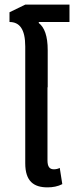

<svg xmlns="http://www.w3.org/2000/svg" viewBox="-20 -800 320 829"><path d="M185 9C208 9 230 5 249 -5L238 -75C231 -71 221 -69 213 -69C194 -69 185 -80 185 -108V-423H186V-583C186 -645 172 -682 147 -701L148 -705H280V-780H89L21 -747V-705C64 -705 89 -675 89 -599V-95C89 -17 126 9 185 9Z"/></svg>

Font: Noto Sans Thai UI ExtraCondensed Medium
Style: Regular
Weight: 500
Width: 3
Designer: Monotype Design Team
Foundry: Monotype Imaging Inc.
Version: Version 1.901